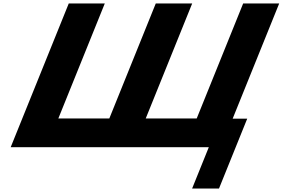

<svg xmlns="http://www.w3.org/2000/svg" viewBox="-20 -845 1622 1102"><path d="M607.4 -165H314.8L581.4 -825H374.6L41.3 0H1178.4L1082.6 237.2H1236.9L1399 -164H1315.4L1582.4 -825H1375.6L1109 -165H816.4L1083 -825H874Z"/></svg>

Font: Hussar
Style: BdWideOblFour
Weight: 700
Foundry: Cannot Into Space Fonts
Version: Version 2.00